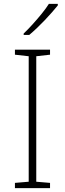

<svg xmlns="http://www.w3.org/2000/svg" viewBox="-20 -970 334 990"><path d="M238 0H57V-27L128 -33V-680L57 -688V-714H238V-688L167 -680V-33L238 -27ZM278 -942Q265 -926 248 -906.5Q231 -887 211 -866Q191 -845 170.5 -825.5Q150 -806 131 -790H102V-797Q123 -817 148 -844.5Q173 -872 196 -900.5Q219 -929 232 -950H278Z"/></svg>

Font: Noto Sans Cham ExtraLight
Style: Regular
Weight: 250
Version: Version 2.002